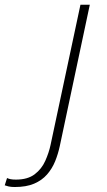

<svg xmlns="http://www.w3.org/2000/svg" viewBox="-164 -550 440 790"><path d="M-103.5 219.5Q-119 219.5 -129.2 217Q-139.5 214.5 -144.5 212.5L-135 182.5Q-129 185.5 -120.8 187.2Q-112.5 189 -98.5 189Q-50 189 -21.2 167Q7.5 145 22.2 112Q37 79 44 46.5L167 -530.5H205.5L82 51Q75 83.5 62.8 113.8Q50.5 144 29.5 168Q8.5 192 -23.8 205.8Q-56 219.5 -103.5 219.5Z"/></svg>

Font: Epilogue ExtraLight
Style: Italic
Weight: 250
Italic angle: -12°
Designer: Tyler Finck
Foundry: Etcetera Type Co
Version: Version 2.112